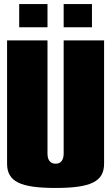

<svg xmlns="http://www.w3.org/2000/svg" viewBox="-20 -920 550 950"><path d="M75 -785H215V-900H75ZM295 -785H435V-900H295ZM15 -720V-110C15 -22 80 10 255 10C430 10 495 -22 495 -110V-720H295V-160C295 -128 281 -110 255 -110C229 -110 215 -128 215 -160V-720Z"/></svg>

Font: MikodacsPCS
Style: Regular
Weight: 900
Designer: gluk (gluksza@wp.pl)
Foundry: gluk (gluksza@wp.pl)
Version: Version 0.27